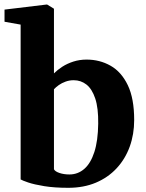

<svg xmlns="http://www.w3.org/2000/svg" viewBox="-20 -840 662 870"><path d="M0.5 -741.5V-796.5L191.5 -819.5H193.5L224.5 -800.5V-507.5Q240.5 -523.5 262.5 -537.8Q284.5 -552 312.5 -561Q340.5 -570 372.5 -570Q432 -570 481 -542.2Q530 -514.5 559 -454.2Q588 -394 588 -296Q588 -231.5 567.8 -175.5Q547.5 -119.5 508.5 -77.5Q469.5 -35.5 414.2 -12.2Q359 11 289.5 11Q226.5 11 180.5 3.5Q134.5 -4 107.5 -13.2Q80.5 -22.5 73.5 -27V-728.5ZM314 -476.5Q294.5 -476.5 277.2 -470.2Q260 -464 246.5 -454.5Q233 -445 224.5 -435.5V-73Q229.5 -63 249.5 -56.2Q269.5 -49.5 294.5 -49.5Q333 -49.5 362 -74.8Q391 -100 407.5 -151Q424 -202 425 -279.5Q426 -350.5 411.5 -393.8Q397 -437 371.8 -456.8Q346.5 -476.5 314 -476.5Z"/></svg>

Font: Merriweather ExtraBold
Style: Regular
Weight: 800
Version: Version 2.100